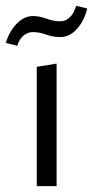

<svg xmlns="http://www.w3.org/2000/svg" viewBox="-30 -638 319 658"><path d="M96 0V-409L164 -420V0ZM29 -481 -10 -491Q2 -531 27.5 -557Q53 -583 83 -583Q105 -583 129.5 -574Q154 -565 177 -565Q195 -565 209.5 -579Q224 -593 231 -618L269 -609Q258 -565 233 -538Q208 -511 177 -511Q151 -511 128 -519.5Q105 -528 83 -528Q65 -528 50.5 -516Q36 -504 29 -481Z"/></svg>

Font: Ysabeau Office
Style: Regular
Weight: 400
Designer: Christian Thalmann (Catharsis Fonts)
Version: Version 2.001;gftools[0.9.30]; featfreeze: tnum,lnum,ss02